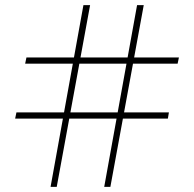

<svg xmlns="http://www.w3.org/2000/svg" viewBox="-20 -728 756 748"><path d="M201 0H177L305 -708H331ZM410 0H386L514 -708H540ZM39 -266 44 -290H638L634 -266ZM672 -480H78L83 -504H677Z"/></svg>

Font: Kalnia Medium
Style: Regular
Weight: 500
Designer: Frida Medrano
Foundry: Frida Medrano
Version: Version 1.105